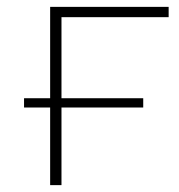

<svg xmlns="http://www.w3.org/2000/svg" viewBox="-20 -539 522 559"><path d="M50 -226H126V0H159V-226H397V-253H159V-489H471V-519H126V-253H50Z"/></svg>

Font: Chess Sans ExtraLight
Style: Regular
Weight: 275
Designer: Wolf Bōese
Foundry: Wolf Bōese
Version: Version 7.223;Glyphs 3.3 (3306)